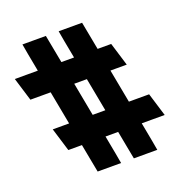

<svg xmlns="http://www.w3.org/2000/svg" viewBox="-357 -902 1055 1086"><g transform="rotate(-20 170.5 -359.5)"><path d="M310.9 -461 348.8 -260H400.5H470.5L513.3 -120H443.3H375.1L395.6 -11L406.6 51H265.6L250.7 -27L233.2 -120H157.1L177.6 -11L188.6 51H47.6L32.7 -27L15.2 -120H3.3H-66.7L-109.5 -260H-39.5H-11.1L-49 -461H-100.9H-170.9L-213.7 -601H-143.7H-75.3L-95.5 -708L-106.4 -770H34.6L49.4 -692L66.6 -601H142.7L122.5 -708L111.6 -770H252.6L267.4 -692L284.6 -601H296.3H366.3L409.1 -461H339.1ZM169 -461H92.9L130.8 -260H206.9Z"/></g></svg>

Font: Nordica Plus
Style: NordicaClassicRgOpObl
Weight: 500
Version: Version 1.01